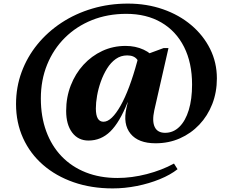

<svg xmlns="http://www.w3.org/2000/svg" viewBox="-20 -797 1296 1068"><path d="M606.8 251Q488 251 389.5 216.7Q291 182.4 219.2 119.9Q147.4 57.4 108.3 -28.8Q69.2 -115 69.2 -218Q69.2 -312.2 100.2 -396.2Q131.2 -480.2 187.7 -549.7Q244.2 -619.2 321.8 -670.3Q399.4 -721.4 493.3 -749.2Q587.2 -777 691.4 -777Q796 -777 886.3 -745.6Q976.6 -714.2 1043.9 -657.3Q1111.2 -600.4 1148.8 -524.8Q1186.4 -449.2 1186.4 -361Q1186.4 -284 1160.7 -218.2Q1135 -152.4 1088.6 -103.5Q1042.2 -54.6 980.4 -27.3Q918.6 0 845.4 0Q749.6 0 706.2 -53.1Q662.8 -106.2 683.6 -197.2L751.8 -492.2H788.6L890.6 -529.8H917.2L838.2 -183Q825.2 -123 840.6 -90.6Q856 -58.2 898.4 -58.2Q944 -58.2 977.9 -91.6Q1011.8 -125 1030.1 -185.2Q1048.4 -245.4 1048.4 -326.6Q1048.4 -447.4 1003.9 -535.8Q959.4 -624.2 877.1 -672.1Q794.8 -720 682.4 -720Q578.6 -720 491.9 -685.3Q405.2 -650.6 341.3 -587.3Q277.4 -524 242.3 -437.9Q207.2 -351.8 207.2 -249Q207.2 -148.4 237.2 -66.7Q267.2 15 323.1 73Q379 131 457.6 162Q536.2 193 633.2 193Q713 193 796.6 171.4Q880.2 149.8 947.8 112.8L967.6 144.2Q928 175.6 868.7 199.8Q809.4 224 741.6 237.5Q673.8 251 606.8 251ZM472.2 -15.2Q415 -15.2 381.5 -59.6Q348 -104 348 -180Q348 -255.8 373.5 -321.5Q399 -387.2 444.1 -436.5Q489.2 -485.8 549.1 -513.7Q609 -541.6 678.6 -541.6Q733.6 -541.6 778.7 -520.8Q823.8 -500 847.6 -463.2L761 -388.8Q761 -441 743.7 -464.9Q726.4 -488.8 687.6 -488.8Q652 -488.8 624 -468.9Q596 -449 575.4 -415.7Q554.8 -382.4 540.8 -343Q526.8 -303.6 520 -264.7Q513.2 -225.8 513.2 -193.6Q513.2 -119.8 555.6 -119.8Q578.6 -119.8 602.5 -142.9Q626.4 -166 650.8 -209.2Q675.2 -252.4 698.5 -314.3Q721.8 -376.2 743 -454.6L798.6 -426.6L788.4 -227.6H689.6Q645.4 -116.4 593.7 -65.8Q542 -15.2 472.2 -15.2Z"/></svg>

Font: Platypi Light
Style: Regular
Weight: 300
Designer: David Sargent
Foundry: Bolt Cutter Type
Version: Version 1.200